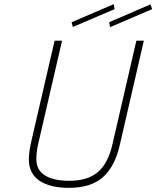

<svg xmlns="http://www.w3.org/2000/svg" viewBox="-20 -896 753 925"><path d="M325 -789 528 -876 532 -852 331 -766ZM506 -789 705 -875 713 -852 510 -765ZM119 -129Q119 -145 122 -167.5Q125 -190 129 -207L243 -700H279L165 -207Q155 -165 155 -130Q155 -77 196.5 -51Q238 -25 313 -25Q403 -25 452 -67.5Q501 -110 521 -198L637 -700H673L557 -197Q533 -93 475.5 -42Q418 9 311 9Q221 9 170 -25.5Q119 -60 119 -129Z"/></svg>

Font: Cairo ExtraLight
Style: Italic
Weight: 275
Italic angle: -13°
Designer: Mohamed Gaber, Accademia di Belle Arti di Urbino and others
Foundry: Kief Type Foundry, Accademia di Belle Arti di Urbino and others
Version: Version 3.011